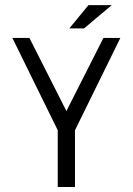

<svg xmlns="http://www.w3.org/2000/svg" viewBox="-20 -745 529 765"><path d="M459.5 -593.8 278.8 -226.1V0H210V-226.1L29.3 -593.8H97.2L244.6 -302.7L392.1 -593.8ZM425.3 -724.6 314.9 -631.8H256.3L332.5 -724.6Z"/></svg>

Font: Meera
Style: Regular
Weight: 400
Designer: Hussain KH and Suresh P for Swathanthra Malayalam Computing (SMC)
Version: 7.0.0+20160512